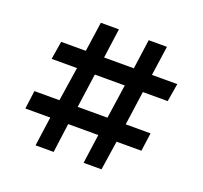

<svg xmlns="http://www.w3.org/2000/svg" viewBox="-125 -874 1075 1018"><g transform="rotate(20 412.0 -364.5)"><path d="M173.8 0 196.8 -165H56.2L69.8 -268.1H210.9L240.2 -460H97.2L113.8 -562H252.9L276.9 -729H378.9L356 -562H523.9L546.9 -729H649.9L626 -562H769L752 -460H611.8L585 -268.1H725.1L710.9 -165H570.8L545.9 0H444.8L467.8 -165H297.9L275.9 0ZM314 -268.1H481.9L509.8 -460H340.8Z"/></g></svg>

Font: Orkney
Style: Bold
Weight: 700
Designer: Samuel Oakes and Alfredo Marco Pradil
Foundry: Alfredo Marco Pradil
Version: 1.0